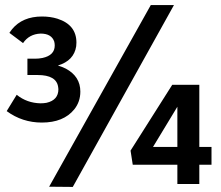

<svg xmlns="http://www.w3.org/2000/svg" viewBox="-20 -738 887 769"><path d="M778.3 -1V-78.1H827.1V-149.4H778.3V-398.4H669.9L502.9 -134.8L511.7 -78.1H690.4V-1ZM147.5 -247.1Q234.4 -247.1 277.3 -299.8Q301.8 -330.1 301.8 -371.1Q301.8 -431.6 244.1 -462.9Q228.5 -470.7 211.9 -475.6Q276.4 -495.1 285.2 -552.7Q286.1 -560.5 286.1 -567.4Q286.1 -638.7 210 -663.1Q181.6 -671.9 148.4 -671.9Q70.3 -671.9 28.3 -621.1Q22.5 -613.3 17.6 -606.4L72.3 -565.4Q96.7 -601.6 142.6 -603.5Q186.5 -603.5 197.3 -571.3Q199.2 -563.5 199.2 -555.7Q199.2 -516.6 150.4 -505.9Q135.7 -502.9 120.1 -502.9H89.8V-437.5H130.9Q206.1 -437.5 212.9 -389.6Q213.9 -384.8 213.9 -380.9Q213.9 -336.9 166 -326.2Q154.3 -324.2 142.6 -324.2Q87.9 -325.2 46.9 -358.4L6.8 -293Q69.3 -247.1 147.5 -247.1ZM271.5 10.7 676.8 -717.8H584L176.8 9.8ZM690.4 -149.4H592.8L690.4 -310.5Z"/></svg>

Font: Yaldevi Colombo SemiBold
Style: Regular
Weight: 600
Designer: Sol Matas, Denzil Rajitha, Kosala Senevirathne and Pathum Egodawatta
Foundry: Mooniak
Version: Version 1.020 ; ttfautohint (v1.6)